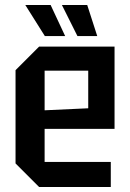

<svg xmlns="http://www.w3.org/2000/svg" viewBox="-20 -746 519 766"><path d="M42 -94V-466L136 -560H437V-232H158V-100H422V0H136ZM158 -306 332 -314V-464H158ZM328 -726 368 -602H289L227 -726ZM182 -726 240 -602H159L81 -726Z"/></svg>

Font: Tektur SemiCondensed Medium
Style: Regular
Weight: 500
Width: 4
Designer: Adam Jagosz
Foundry: Adam Jagosz
Version: Version 1.005;gftools[0.9.30]